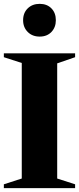

<svg xmlns="http://www.w3.org/2000/svg" viewBox="-22 -977 410 997"><path d="M-2 0V-20L91 -50V-650L-2 -680V-700H368V-680L275 -648V-50L368 -20V0ZM184 -787Q146 -787 122 -811Q98 -835 98 -872Q98 -910 122 -933.5Q146 -957 184 -957Q222 -957 245 -933.5Q268 -910 268 -872Q268 -835 245 -811Q222 -787 184 -787Z"/></svg>

Font: Wittgenstein Black
Style: Regular
Weight: 900
Designer: Jörg Drees
Foundry: Jörg Drees
Version: Version 1.303; ttfautohint (v1.8.4.7-5d5b)